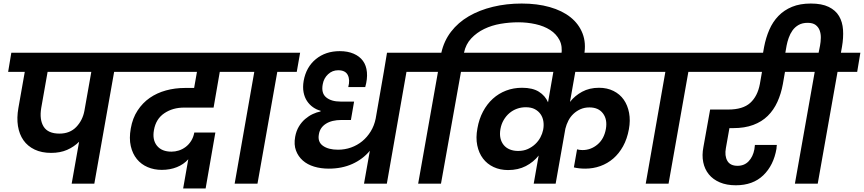

<svg xmlns="http://www.w3.org/2000/svg" viewBox="-20 -1038 4882 1085"><path d="M316 -283Q375 -283 411 -320.5Q447 -358 457 -412L496 -632H249L213 -428Q202 -362 226.5 -322.5Q251 -283 316 -283ZM44 -740H754L735 -632H625L513 0H385L427 -237Q398 -208 359 -191Q320 -174 269 -174Q215 -174 175.5 -193Q136 -212 112.5 -245.5Q89 -279 81.5 -325.5Q74 -372 84 -428L120 -632H26Z M715 -740H1366L1347 -632H1222L1187 -430H1020Q956 -430 908.5 -398Q861 -366 850 -303Q840 -248 867 -214.5Q894 -181 949 -181Q970 -181 990.5 -187.5Q1011 -194 1029 -207.5Q1047 -221 1060 -241.5Q1073 -262 1078 -289H1197L1142 27H1015L1044 -138Q1018 -109 979.5 -93.5Q941 -78 894 -78Q851 -78 814.5 -93.5Q778 -109 753.5 -139Q729 -169 719 -212.5Q709 -256 719 -312Q729 -370 757.5 -413.5Q786 -457 826.5 -485Q867 -513 918 -527Q969 -541 1026 -541H1077L1093 -632H695Z M1417 -632H1307L1325 -740H1676L1657 -632H1547L1435 0H1306Z M1838 -85Q1793 -85 1755 -96.5Q1717 -108 1691 -131Q1665 -154 1652.5 -187.5Q1640 -221 1648 -265Q1654 -298 1669 -323Q1684 -348 1704.5 -365.5Q1725 -383 1747.5 -393.5Q1770 -404 1791 -408L1792 -412Q1769 -418 1749 -432Q1729 -446 1715 -467Q1701 -488 1695.5 -516.5Q1690 -545 1696 -581Q1710 -659 1765 -704Q1820 -749 1900 -749Q1945 -749 1978.5 -734.5Q2012 -720 2031 -694Q2050 -668 2053.5 -630Q2057 -592 2044 -546H1948Q1959 -586 1945.5 -613.5Q1932 -641 1891 -641Q1858 -641 1834 -618.5Q1810 -596 1804 -563Q1794 -512 1823 -488Q1852 -464 1904 -464H1981L1963 -360H1910Q1855 -360 1821.5 -338.5Q1788 -317 1782 -279Q1774 -236 1805 -214Q1836 -192 1890 -192Q1929 -192 1964 -204.5Q1999 -217 2027 -240Q2055 -263 2075 -295.5Q2095 -328 2103 -368L2149 -632L2167 -740H2405L2386 -632H2277L2166 0H2037L2070 -186Q2030 -138 1971 -111.5Q1912 -85 1838 -85Z M2472 0H2343L2455 -632H2345L2363 -740H2474Q2489 -807 2529 -859Q2569 -911 2629 -946Q2689 -981 2765.5 -999.5Q2842 -1018 2928 -1018Q3016 -1018 3086.5 -998Q3157 -978 3204 -940.5Q3251 -903 3272 -849Q3293 -795 3281 -728L3278 -711H3150L3152 -726Q3160 -776 3142 -811Q3124 -846 3089 -868.5Q3054 -891 3006.5 -901.5Q2959 -912 2909 -912Q2859 -912 2809 -903.5Q2759 -895 2716.5 -874.5Q2674 -854 2643 -821Q2612 -788 2602 -740H2714L2695 -632H2585Z M3024 -159Q2995 -122 2951.5 -99.5Q2908 -77 2851 -77Q2806 -77 2769.5 -94Q2733 -111 2709.5 -142Q2686 -173 2677 -216.5Q2668 -260 2678 -313Q2687 -365 2709.5 -407.5Q2732 -450 2765 -480Q2798 -510 2840 -526Q2882 -542 2930 -542Q2990 -542 3025.5 -519.5Q3061 -497 3077 -460L3107 -632H2654L2672 -740H3689L3671 -632H3231L3201 -462Q3228 -497 3269.5 -519.5Q3311 -542 3365 -542Q3411 -542 3447 -524Q3483 -506 3505 -474.5Q3527 -443 3535 -400Q3543 -357 3534 -308Q3524 -253 3501 -211.5Q3478 -170 3445.5 -142Q3413 -114 3372.5 -99.5Q3332 -85 3287 -85Q3252 -85 3223 -92L3241 -194Q3247 -192 3255.5 -191Q3264 -190 3272 -190Q3319 -190 3356.5 -221.5Q3394 -253 3404 -310Q3413 -363 3387.5 -397Q3362 -431 3311 -431Q3283 -431 3260.5 -421Q3238 -411 3220.5 -394.5Q3203 -378 3192 -356.5Q3181 -335 3175 -311L3120 0H2996ZM2908 -185Q2939 -185 2963 -196Q2987 -207 3005 -224Q3023 -241 3034 -262Q3045 -283 3049 -303L3050 -308Q3054 -331 3050.5 -353Q3047 -375 3035 -392.5Q3023 -410 3002.5 -421Q2982 -432 2951 -432Q2925 -432 2901.5 -423.5Q2878 -415 2859 -399Q2840 -383 2826.5 -360Q2813 -337 2808 -309Q2803 -280 2808 -257.5Q2813 -235 2826.5 -218.5Q2840 -202 2861 -193.5Q2882 -185 2908 -185Z M3740 -632H3630L3648 -740H3999L3980 -632H3870L3758 0H3629Z M3958 -740H4532L4513 -632H4416L4404 -563Q4394 -508 4373 -462Q4352 -416 4318.5 -383Q4285 -350 4236.5 -332Q4188 -314 4124 -314H4102L4082 -201Q4074 -158 4090 -129.5Q4106 -101 4148 -101Q4186 -101 4210.5 -126.5Q4235 -152 4243 -194L4246 -219H4370Q4369 -212 4368.5 -207Q4368 -202 4368 -198Q4352 -104 4293.5 -47.5Q4235 9 4138 9Q4086 9 4047.5 -7.5Q4009 -24 3985.5 -53Q3962 -82 3954 -121.5Q3946 -161 3955 -207L3993 -419H4095Q4178 -419 4219.5 -456.5Q4261 -494 4274 -563L4286 -632H3940Z M4298 -773Q4308 -825 4327.5 -870Q4347 -915 4379 -948Q4411 -981 4456 -999.5Q4501 -1018 4562 -1018Q4624 -1018 4663 -999Q4702 -980 4721.5 -947Q4741 -914 4744 -869.5Q4747 -825 4738 -773L4732 -740H4842L4824 -632H4713L4601 0H4472L4584 -632H4473L4491 -740H4606L4614 -780Q4618 -801 4618.5 -824Q4619 -847 4612 -866Q4605 -885 4589 -897Q4573 -909 4544 -909Q4514 -909 4493 -897Q4472 -885 4458.5 -866Q4445 -847 4437 -824Q4429 -801 4425 -780L4413 -711H4287Z"/></svg>

Font: SVN-Poppins SemiBold
Style: Italic
Weight: 600
Italic angle: -10°
Designer: Ninad Kale (Devanagari), Jonny Pinhorn (Latin)
Foundry: Indian Type Foundry
Version: Version 3.002 2017; ttfautohint (v1.8.3)